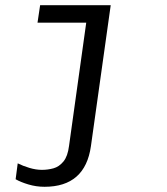

<svg xmlns="http://www.w3.org/2000/svg" viewBox="-20 -531 640 737"><path d="M151 186Q119 186 89 177Q59 168 40 157L48 96Q68 106 93 113.5Q118 121 141 121Q164 121 185.5 115Q207 109 223.5 89Q240 69 245 29L311 -444H124L134 -511H405L329 30Q307 186 151 186Z"/></svg>

Font: Chivo Mono Medium Light
Style: Italic
Weight: 300
Italic angle: -8.05°
Monospace: yes
Version: Version 1.008